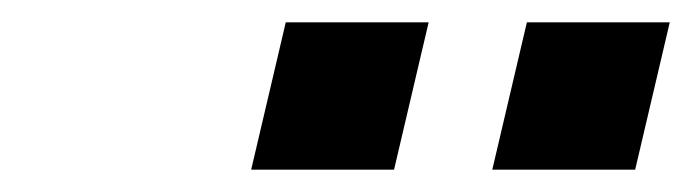

<svg xmlns="http://www.w3.org/2000/svg" viewBox="-20 -758 620 172"><path d="M236 -738H364L333 -606H205ZM452 -738H580L549 -606H421Z"/></svg>

Font: Panefresco 999wt
Style: Italic
Weight: 900
Version: Version 1.001